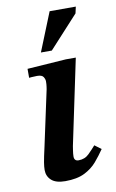

<svg xmlns="http://www.w3.org/2000/svg" viewBox="-81 -725 470 780"><g transform="rotate(-10 154.0 -334.5)"><path d="M124 11Q86 11 67.5 -5.5Q49 -22 49 -48Q49 -61 52 -79.5Q55 -98 65 -142L114 -370Q114 -370 115.5 -380Q117 -390 117 -402Q117 -411 111 -420.5Q105 -430 85 -430Q72 -430 62 -429Q52 -428 52 -428V-465L212 -476H253L179 -124Q179 -124 176.5 -108Q174 -92 174 -82Q174 -63 192 -63Q218 -63 235.5 -80.5Q253 -98 265 -112L292 -92Q275 -67 255 -43.5Q235 -20 204 -4.5Q173 11 124 11ZM162 -521H117L181 -680H289L283 -653Z"/></g></svg>

Font: STIX Two Text SemiBold
Style: Italic
Weight: 600
Italic angle: -12°
Designer: Ross Mills, John Hudson & Paul Hanslow, Tiro Typeworks Ltd; with prior portions MicroPress Inc. and Coen Hoffman, Elsevi
Foundry: Tiro Typeworks Ltd
Version: Version 2.13 b171